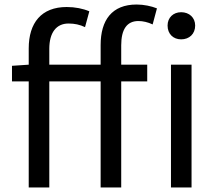

<svg xmlns="http://www.w3.org/2000/svg" viewBox="-20 -829 958 849"><path d="M736 0H827V-543H736ZM781 -655C817 -655 843 -679 843 -716C843 -751 817 -775 781 -775C746 -775 721 -751 721 -716C721 -679 746 -655 781 -655ZM33 -469H107V0H198V-469H425V0H516V-469H631V-543H516V-629C516 -699 541 -736 592 -736C612 -736 634 -731 655 -721L674 -792C649 -802 616 -809 584 -809C475 -809 425 -740 425 -630V-543H198V-613C198 -685 229 -725 283 -725C310 -725 333 -720 356 -709L375 -779C347 -791 312 -798 275 -798C163 -798 107 -728 107 -615V-543L33 -538Z"/></svg>

Font: Noto Sans Mono CJK HK
Style: Regular
Weight: 400
Designer: Ryoko NISHIZUKA 西塚涼子 (kana, bopomofo & ideographs); Paul D. Hunt (Latin, Greek & Cyrillic); Sandoll Communications 산돌커뮤니
Foundry: Adobe
Version: Version 2.004;hotconv 1.0.118;makeotfexe 2.5.65603